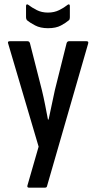

<svg xmlns="http://www.w3.org/2000/svg" viewBox="-20 -680 443 885"><path d="M113 185Q108 185 106.5 181.5Q105 178 107 173L158 -4L18 -478Q13 -490 25 -490H107Q115 -490 118 -481L173 -265Q181 -232 188 -196.5Q195 -161 201 -129H204Q211 -161 218.5 -197Q226 -233 233 -265L287 -481Q290 -490 298 -490H379Q390 -490 386 -478L197 177Q196 185 187 185ZM201 -550Q166 -550 141.5 -563Q117 -576 104 -587Q100 -593 100 -600V-652Q100 -658 103 -659.5Q106 -661 110 -658Q127 -645 149.5 -633.5Q172 -622 201 -622Q230 -622 253 -633.5Q276 -645 292 -658Q296 -661 299 -659.5Q302 -658 302 -652V-600Q302 -591 298 -587Q284 -575 261 -562.5Q238 -550 201 -550Z"/></svg>

Font: Sofia Sans Condensed SemiBold
Style: Regular
Weight: 600
Designer: Botio Nikoltchev, Ani Petrova
Foundry: lettersoup
Version: Version 4.101